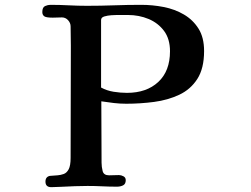

<svg xmlns="http://www.w3.org/2000/svg" viewBox="-20 -771 1040 794"><path d="M683 -559Q683 -610 658.5 -643Q634 -676 594.5 -692.5Q555 -709 509 -709H463Q456 -709 440.5 -708Q425 -707 411.5 -703Q398 -699 398 -688V-409Q422 -396 450 -391.5Q478 -387 505 -387Q586 -387 634.5 -432Q683 -477 683 -559ZM824 -560Q824 -488 796 -444.5Q768 -401 721 -379Q674 -357 617 -349.5Q560 -342 502 -342Q476 -342 450.5 -345Q425 -348 399 -352Q399 -288 399.5 -225Q400 -162 400 -98Q400 -81 404.5 -63.5Q409 -46 431 -46Q439 -46 451.5 -46.5Q464 -47 472 -47Q481 -47 490.5 -42Q500 -37 500 -26Q500 -10 489 -4.5Q478 1 464 1Q433 1 403 -0.5Q373 -2 342 -2Q319 -2 289.5 -1Q260 0 233.5 1.5Q207 3 192 3Q168 3 168 -20Q168 -32 174.5 -38Q181 -44 191 -44Q197 -45 204 -45Q211 -45 218 -46Q231 -47 243.5 -51.5Q256 -56 264 -71Q272 -86 272 -118Q272 -234 272.5 -350Q273 -466 273 -581Q273 -604 272.5 -621.5Q272 -639 272 -662Q272 -676 261.5 -687.5Q251 -699 236 -699L198 -698Q170 -698 162.5 -704Q155 -710 155 -721Q155 -741 166.5 -746Q178 -751 188 -751Q226 -751 264 -749Q302 -747 340 -747Q396 -747 452 -749Q508 -751 564 -751Q611 -751 657 -742Q703 -733 740.5 -711Q778 -689 801 -652.5Q824 -616 824 -560Z"/></svg>

Font: Kaisei Tokumin ExtraBold
Style: Regular
Weight: 800
Designer: Font-Kai, 金井和夫
Foundry: KAZUO KANAI
Version: Version 5.003